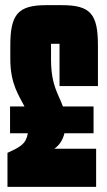

<svg xmlns="http://www.w3.org/2000/svg" viewBox="-20 -725 415 745"><path d="M343 -208V-312H224C208 -358 178 -393 178 -494V-555H211V-391H360V-548C360 -670 332 -705 220 -705H160C50 -705 20 -670 20 -548V-496C20 -398 54 -354 75 -312H19V-208H88C81 -166 59 -155 9 -132V0H353V-148H191C212 -163 224 -183 230 -208Z"/></svg>

Font: Queering Heavy
Style: Bold
Weight: 900
Designer: Adam Naccarato
Foundry: adamnac
Version: Version 2.000;hotconv 1.0.109;makeotfexe 2.5.65596